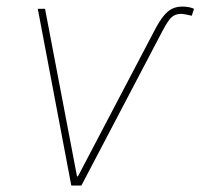

<svg xmlns="http://www.w3.org/2000/svg" viewBox="-20 -573 625 593"><path d="M96.7 -545.9H119.1L217.8 -28.3H220.7L457 -478.5Q471.7 -506.8 484.6 -522.9Q497.6 -539.1 511.5 -545.9Q525.4 -552.7 543 -552.7Q554.2 -552.7 563.7 -550.8Q573.2 -548.8 579.1 -545.9L572.3 -524.4Q562.5 -526.9 554.4 -528.3Q546.4 -529.8 539.1 -530.3Q521 -529.8 510 -519.8Q499 -509.8 482.4 -478.5L231.4 0H200.2Z"/></svg>

Font: Inter Tight Thin
Style: Italic
Weight: 250
Italic angle: -9.39999°
Designer: Rasmus Andersson
Foundry: rsms
Version: Version 3.004